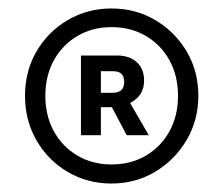

<svg xmlns="http://www.w3.org/2000/svg" viewBox="-20 -739 527 453"><path d="M243 -306Q186 -306 139.5 -333.5Q93 -361 66 -408Q39 -455 39 -513Q39 -571 66 -617.5Q93 -664 139.5 -691.5Q186 -719 243 -719Q300 -719 346.5 -691.5Q393 -664 420.5 -617.5Q448 -571 448 -513Q448 -456 420.5 -409Q393 -362 346.5 -334Q300 -306 243 -306ZM243 -351Q289 -351 324.5 -372Q360 -393 380 -429.5Q400 -466 400 -513Q400 -560 380 -596.5Q360 -633 324.5 -654Q289 -675 243 -675Q198 -675 162.5 -654Q127 -633 107 -596.5Q87 -560 87 -513Q87 -466 107 -429.5Q127 -393 162.5 -372Q198 -351 243 -351ZM171 -420V-608H256Q286 -608 303 -592Q320 -576 320 -549Q320 -513 287 -496L331 -420H279L244 -486H218V-420ZM247 -571H218V-520H246Q273 -520 273 -546Q273 -571 247 -571Z"/></svg>

Font: Red Hat Display
Style: Bold
Weight: 700
Designer: Pentagram, MCKL
Foundry: Pentagram, MCKL
Version: Version 1.023; ttfautohint (v1.8.3)